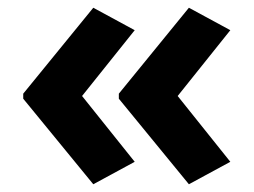

<svg xmlns="http://www.w3.org/2000/svg" viewBox="-20 -522 655 496"><path d="M40 -280V-267L221 -46L328 -104L192 -274L328 -444L221 -502ZM287 -280V-267L468 -46L575 -104L439 -274L575 -444L468 -502Z"/></svg>

Font: Noto Sans Javanese
Style: Bold
Weight: 700
Designer: Monotype Design Team
Foundry: Monotype Imaging Inc.
Version: Version 2.005